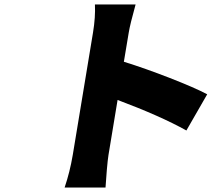

<svg xmlns="http://www.w3.org/2000/svg" viewBox="-20 -786 996 855"><path d="M402.7 -766H583.8Q559.3 -677.9 553.3 -641L531.6 -511Q624.6 -482.2 736.3 -438.7Q848 -395.2 902.7 -366.1L810 -204.9Q694.2 -269.5 503.6 -340.9L463.1 -95.9Q459.9 -76.7 455.8 -30.2Q451.7 16.3 449.9 49H267.8Q291.2 -20.2 304 -95.9L394.2 -641Q405.5 -709.5 402.7 -766Z"/></svg>

Font: Karasuma Gothic
Style: Italic
Weight: 900
Italic angle: -9.39999°
Designer: Rasmus Andersson / Ryoko Nishizuka
Foundry: Genbu
Version: Version 1.00